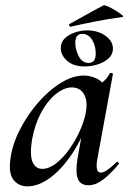

<svg xmlns="http://www.w3.org/2000/svg" viewBox="-20 -680 481 714"><path d="M82 13Q49 13 30 -11.5Q11 -36 19 -91Q26 -143 53.5 -197Q81 -251 120.5 -297Q160 -343 205 -371Q250 -399 291 -399Q310 -399 330 -392Q350 -385 364.5 -368.5Q379 -352 381 -326L327 -357Q342 -359 360 -373Q378 -387 388 -407Q390 -410 395.5 -408.5Q401 -407 400 -405L342 -89Q333 -38 355 -38Q365 -38 380 -48.5Q395 -59 413 -77Q416 -80 420 -76Q424 -72 421 -69Q390 -32 362.5 -11.5Q335 9 309 9Q280 9 270 -14Q260 -37 268 -89L293 -229L313 -246Q287 -166 248 -108Q209 -50 166 -18.5Q123 13 82 13ZM137 -52Q162 -52 188 -72Q214 -92 237 -124Q260 -156 276.5 -192.5Q293 -229 299 -261Q307 -304 292.5 -329.5Q278 -355 246 -355Q216 -354 185.5 -328.5Q155 -303 132 -259.5Q109 -216 99 -160Q90 -101 101.5 -76.5Q113 -52 137 -52ZM294 -433Q253 -433 229.5 -454Q206 -475 206 -501Q206 -523 221 -537.5Q236 -552 259 -559.5Q282 -567 304 -567Q344 -567 372 -547Q400 -527 400 -499Q400 -478 384.5 -463.5Q369 -449 345 -441Q321 -433 294 -433ZM310 -446Q336 -446 336 -481Q336 -510 322.5 -532Q309 -554 286 -554Q260 -554 260 -521Q260 -495 273 -470.5Q286 -446 310 -446ZM244 -581Q240 -580 237.5 -585Q235 -590 239 -591Q276 -611 303 -626.5Q330 -642 365 -660Q368 -662 381.5 -656Q395 -650 409.5 -641Q424 -632 433 -625Q442 -618 436 -617Q379 -609 333.5 -600Q288 -591 244 -581Z"/></svg>

Font: Cormorant Garamond Light SemiBold
Style: Italic
Weight: 600
Italic angle: -10°
Version: Version 4.001